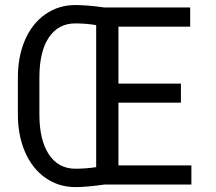

<svg xmlns="http://www.w3.org/2000/svg" viewBox="-20 -741 867 771"><path d="M748.5 0V-76.7H455.6V-328.6H706.5V-405.3H455.6V-633.8H743.7V-710.9H399.9C354.3 -717.4 315.1 -720.7 282.2 -720.7C237.3 -720.7 197.1 -708.3 161.6 -683.3C126.1 -658.4 99 -623.9 80.1 -579.8C61.2 -535.7 51.8 -485.7 51.8 -429.7V-281.2C51.8 -224.9 61.4 -174.6 80.8 -130.1C100.2 -85.7 127.5 -51.2 162.8 -26.6C198.2 -2 238.3 10.3 283.2 10.3C313.2 10.3 352.1 6.8 399.9 0ZM283.2 -63.5C237 -63.5 201.3 -82.8 176 -121.3C150.8 -159.9 138.2 -213.2 138.2 -281.2V-429.7C138.2 -499.3 150.9 -553 176.3 -590.6C201.7 -628.2 237 -647 282.2 -647C311.5 -647 339.5 -644.7 366.2 -640.1V-69.8C337.9 -65.6 310.2 -63.5 283.2 -63.5Z"/></svg>

Font: Roboto Condensed
Style: Regular
Weight: 400
Designer: Google
Version: Version 2.134; 2016